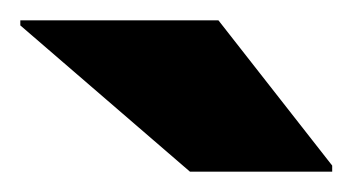

<svg xmlns="http://www.w3.org/2000/svg" viewBox="-20 -740 347 189"><path d="M167 -571 0 -715V-720H195L307 -577V-571Z"/></svg>

Font: Saira Expanded ExtraBold
Style: Regular
Weight: 800
Width: 7
Designer: Hector Gatti with collaboration of the Omnibus-Type team
Foundry: Omnibus-Type
Version: Version 1.101